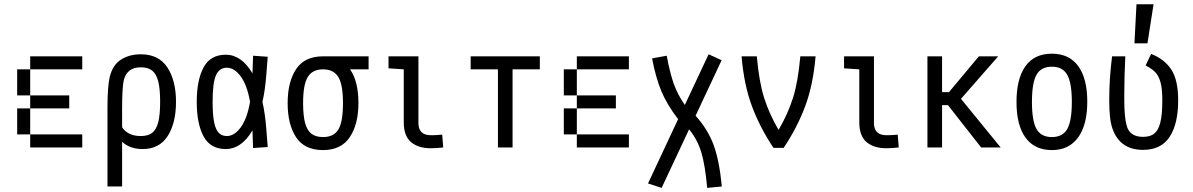

<svg xmlns="http://www.w3.org/2000/svg" viewBox="-20 -708 5728 922"><path d="M312.5 -62.5V0H250V-62.5ZM250 -62.5V0H187.5V-62.5ZM187.5 -62.5V0H125V-62.5ZM125 -125V-62.5H62.5V-125ZM125 -187.5V-125H62.5V-187.5ZM125 -312.5V-250H62.5V-312.5ZM125 -375V-312.5H62.5V-375ZM187.5 -437.5V-375H125V-437.5ZM250 -437.5V-375H187.5V-437.5ZM312.5 -437.5V-375H250V-437.5ZM187.5 -250V-187.5H125V-250ZM250 -250V-187.5H187.5V-250ZM312.5 -250V-187.5H250V-250ZM375 -437.5V-375H312.5V-437.5ZM375 -62.5V0H312.5V-62.5Z M496.1 -187.5Q496.1 -293 506.8 -337.9Q520.5 -395.5 560.5 -421.4Q600.6 -447.3 656.2 -447.3Q742.2 -447.3 783.7 -384.3Q825.2 -321.3 825.2 -218.8Q825.2 -117.2 785.2 -54.7Q745.1 7.8 665 7.8Q603.5 7.8 566.4 -27.3V187.5H496.1ZM656.2 -54.7Q690.4 -54.7 710.4 -69.8Q730.5 -85 739.7 -120.6Q749 -156.2 749 -218.8Q749 -282.2 739.7 -317.9Q730.5 -353.5 710.4 -369.1Q690.4 -384.8 656.2 -384.8Q591.8 -384.8 575.2 -326.2Q566.4 -293 566.4 -187.5V-96.7Q594.7 -54.7 656.2 -54.7Z M1064.5 7.8Q990.2 7.8 957.5 -53.2Q924.8 -114.3 924.8 -218.8Q924.8 -323.2 957.5 -384.3Q990.2 -445.3 1064.5 -445.3Q1101.6 -445.3 1133.8 -422.9Q1166 -400.4 1192.4 -355.5L1195.3 -440.4L1265.6 -435.5L1258.8 -348.6Q1252.9 -272.5 1240.2 -218.8Q1252.9 -165 1258.8 -88.9L1265.6 -2L1195.3 2.9L1192.4 -82Q1166 -37.1 1133.8 -14.6Q1101.6 7.8 1064.5 7.8ZM1069.3 -54.7Q1105.5 -54.7 1136.2 -96.7Q1167 -138.7 1180.7 -218.8Q1167 -298.8 1136.2 -340.8Q1105.5 -382.8 1069.3 -382.8Q1033.2 -382.8 1017.1 -346.7Q1001 -310.5 1001 -218.8Q1001 -156.2 1008.3 -120.6Q1015.6 -85 1030.8 -69.8Q1045.9 -54.7 1069.3 -54.7Z M1531.2 12.7Q1442.4 12.7 1401.9 -48.8Q1361.3 -110.4 1361.3 -212.9Q1361.3 -314.5 1401.9 -376Q1442.4 -437.5 1531.2 -437.5H1750V-375H1661.1Q1701.2 -317.4 1701.2 -212.9Q1701.2 -111.3 1659.7 -49.3Q1618.2 12.7 1531.2 12.7ZM1531.2 -49.8Q1583 -49.8 1605 -86.4Q1627 -123 1627 -212.9Q1627 -301.8 1604.5 -338.4Q1582 -375 1531.2 -375Q1480.5 -375 1458 -338.4Q1435.5 -301.8 1435.5 -212.9Q1435.5 -152.3 1445.3 -116.7Q1455.1 -81.1 1476.1 -65.4Q1497.1 -49.8 1531.2 -49.8Z M1989.3 -437.5V-116.2Q1989.3 -88.9 2003.9 -73.7Q2018.6 -58.6 2050.8 -58.6Q2074.2 -58.6 2103.5 -61.5L2108.4 0Q2078.1 3.9 2047.9 3.9Q1989.3 3.9 1954.1 -25.4Q1918.9 -54.7 1918.9 -121.1V-375L1845.7 -379.9V-437.5Z M2441.4 -375V0H2371.1V-375H2240.2V-437.5H2572.3V-375Z M2937.5 -62.5V0H2875V-62.5ZM2875 -62.5V0H2812.5V-62.5ZM2812.5 -62.5V0H2750V-62.5ZM2750 -125V-62.5H2687.5V-125ZM2750 -187.5V-125H2687.5V-187.5ZM2750 -312.5V-250H2687.5V-312.5ZM2750 -375V-312.5H2687.5V-375ZM2812.5 -437.5V-375H2750V-437.5ZM2875 -437.5V-375H2812.5V-437.5ZM2937.5 -437.5V-375H2875V-437.5ZM2812.5 -250V-187.5H2750V-250ZM2875 -250V-187.5H2812.5V-250ZM2937.5 -250V-187.5H2875V-250ZM3000 -437.5V-375H2937.5V-437.5ZM3000 -62.5V0H2937.5V-62.5Z M3091.8 172.9 3236.3 -135.7Q3182.6 -206.1 3155.8 -270.5Q3128.9 -335 3111.3 -427.7L3181.6 -440.4Q3197.3 -356.4 3215.8 -304.7Q3234.4 -252.9 3268.6 -204.1L3382.8 -447.3L3445.3 -418.9L3320.3 -152.3Q3379.9 -85.9 3407.2 -10.7Q3434.6 64.5 3446.3 187.5L3376 194.3Q3366.2 85 3347.7 23.4Q3329.1 -38.1 3289.1 -86.9L3157.2 194.3Z M3694.3 2Q3628.9 -95.7 3590.8 -198.2Q3552.7 -300.8 3541 -437.5H3614.3Q3625 -315.4 3649.4 -238.3Q3673.8 -161.1 3718.8 -84Q3763.7 -161.1 3788.1 -238.3Q3812.5 -315.4 3823.2 -437.5H3896.5Q3884.8 -300.8 3846.7 -198.2Q3808.6 -95.7 3743.2 2Z M4176.8 -437.5V-116.2Q4176.8 -88.9 4191.4 -73.7Q4206.1 -58.6 4238.3 -58.6Q4261.7 -58.6 4291 -61.5L4295.9 0Q4265.6 3.9 4235.4 3.9Q4176.8 3.9 4141.6 -25.4Q4106.4 -54.7 4106.4 -121.1V-375L4033.2 -379.9V-437.5Z M4433.6 -437.5H4503.9V-265.6H4537.1L4680.7 -437.5H4773.4L4594.7 -233.4L4785.2 0H4691.4L4532.2 -203.1H4503.9V0H4433.6Z M5031.2 12.7Q4948.2 12.7 4904.8 -46.9Q4861.3 -106.4 4861.3 -218.3Q4861.3 -330.1 4904.3 -390.1Q4947.3 -450.2 5031.2 -450.2Q5114.3 -450.2 5157.7 -390.6Q5201.2 -331.1 5201.2 -219.7Q5201.2 -108.4 5157.2 -47.9Q5113.3 12.7 5031.2 12.7ZM5031.2 -49.8Q5083 -49.8 5105 -88.4Q5127 -127 5127 -218.3Q5127 -309.6 5105 -348.6Q5083 -387.7 5031.2 -387.7Q4979.5 -387.7 4957.5 -349.1Q4935.5 -310.5 4935.5 -218.8Q4935.5 -127 4957.5 -88.4Q4979.5 -49.8 5031.2 -49.8Z M5383.8 -437.5Q5378.9 -335.9 5378.9 -254.9V-229.5Q5378.9 -148.4 5389.6 -107.4Q5403.3 -50.8 5468.8 -50.8Q5503.9 -50.8 5523.4 -66.9Q5543 -83 5552.2 -120.6Q5561.5 -158.2 5561.5 -226.6Q5561.5 -282.2 5552.7 -313.5Q5543.9 -344.7 5527.8 -361.3Q5511.7 -377.9 5481.4 -393.6L5507.8 -449.2Q5572.3 -423.8 5605 -373.5Q5637.7 -323.2 5637.7 -226.6Q5637.7 -113.3 5596.7 -50.8Q5555.7 11.7 5468.8 11.7Q5358.4 11.7 5322.3 -89.8Q5306.6 -132.8 5306.6 -227.5Q5306.6 -331.1 5320.3 -437.5ZM5519.5 -687.5 5490.2 -500H5427.7L5437.5 -687.5Z"/></svg>

Font: Sudo Variable
Style: Regular
Weight: 400
Monospace: yes
Designer: Jens Kutilek
Foundry: Jens Kutilek
Version: Version 0.040